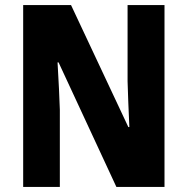

<svg xmlns="http://www.w3.org/2000/svg" viewBox="-20 -734 736 754"><path d="M626 0V-714H481V-415C482 -364 485 -310 488 -235H484L259 -714H71V0H215V-303C213 -352 211 -411 206 -489H210L437 0Z"/></svg>

Font: Noto Sans Gurmukhi UI Condensed ExtraBold
Style: Regular
Weight: 800
Width: 3
Designer: Jelle Bosma - Monotype Design Team
Foundry: Monotype Imaging Inc.
Version: Version 2.004